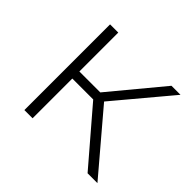

<svg xmlns="http://www.w3.org/2000/svg" viewBox="-130 -675 827 827"><g transform="rotate(45 284.0 -261.0)"><path d="M493 0 269 -261 311 -285 553 0ZM108 0V-522H158V0ZM142 -242V-285H306V-242ZM314 -256 268 -264 482 -522H537Z"/></g></svg>

Font: MOST Montserrat Light
Style: Regular
Weight: 300
Designer: Julieta Ulanovsky
Foundry: Julieta Ulanovsky
Version: Version 8.000;March 11, 2024;FontCreator 15.0.0.2926 64-bit